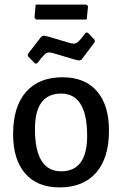

<svg xmlns="http://www.w3.org/2000/svg" viewBox="-20 -806 532 835"><path d="M356 -786 363 -779 357 -721H137L130 -729L135 -786ZM362 -664 392 -632V-623L334 -546L324 -543Q305 -546 254.5 -562Q204 -578 193 -578Q190 -578 186.5 -577Q183 -576 179 -573Q175 -570 172.5 -567.5Q170 -565 165 -559.5Q160 -554 157.5 -551Q155 -548 149.5 -540.5Q144 -533 141 -530H132L101 -562V-571L160 -647L170 -651Q190 -648 240 -632Q290 -616 301 -616Q305 -616 309.5 -618Q314 -620 317.5 -622.5Q321 -625 326 -630.5Q331 -636 334 -639.5Q337 -643 343.5 -651.5Q350 -660 353 -664ZM252 -470Q349 -470 401.5 -409.5Q454 -349 454 -238Q454 -119 398 -55Q342 9 239 9Q142 9 89.5 -51.5Q37 -112 37 -223Q37 -342 93 -406Q149 -470 252 -470ZM246 -399Q132 -399 132 -245Q132 -61 246 -61Q359 -61 359 -215Q359 -399 246 -399Z"/></svg>

Font: Alegreya Sans Medium
Style: Regular
Weight: 500
Designer: Juan Pablo del Peral
Foundry: Huerta Tipografica
Version: Version 2.007